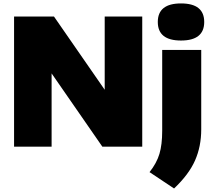

<svg xmlns="http://www.w3.org/2000/svg" viewBox="-20 -834 1218 1092"><path d="M575.5 -740H789V0H562L273.5 -416.5V0H60V-740H287L575.5 -323.5ZM830.5 145Q871 94 886.8 41.2Q902.5 -11.5 902.5 -90V-550H1124.5V-98Q1124.5 -1 1089.2 78.8Q1054 158.5 970 238ZM877.5 -709Q877.5 -814.5 1009.5 -814.5Q1141.5 -814.5 1141.5 -709Q1141.5 -603.5 1009.5 -603.5Q877.5 -603.5 877.5 -709Z"/></svg>

Font: Encode Sans Semi Expanded Black
Style: Regular
Weight: 900
Width: 6
Designer: Multiple Designers
Foundry: Impallari Type
Version: Version 2.000